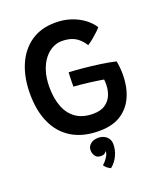

<svg xmlns="http://www.w3.org/2000/svg" viewBox="-164 -776 967 1138"><g transform="rotate(-20 319.0 -207.0)"><path d="M348.5 24Q247.5 24 178 -17.5Q108.5 -59 72.5 -136.8Q36.5 -214.5 36.5 -323Q36.5 -424.5 69.5 -502.5Q102.5 -580.5 166 -624.8Q229.5 -669 321 -669Q376 -669 421.2 -653.2Q466.5 -637.5 499.8 -612Q533 -586.5 552 -556.5Q545.5 -548 529.8 -533Q514 -518 495.2 -502.5Q476.5 -487 459.5 -476.5Q442.5 -503.5 422.2 -520.5Q402 -537.5 376.8 -545.2Q351.5 -553 318.5 -553Q289 -553 260.2 -538Q231.5 -523 208.5 -493.5Q185.5 -464 171.8 -420.8Q158 -377.5 158 -321.5Q158 -249.5 178.8 -196Q199.5 -142.5 242 -113.2Q284.5 -84 349.5 -84Q396 -84 424.8 -103.2Q453.5 -122.5 466.8 -154Q480 -185.5 480 -221.5Q480 -229.5 479.8 -237.8Q479.5 -246 478.5 -253Q468 -255 444.5 -258.5Q421 -262 392.2 -265.8Q363.5 -269.5 336.8 -272Q310 -274.5 293 -275.5Q293 -286 293.2 -303Q293.5 -320 294 -337Q294.5 -354 295.5 -365Q332.5 -363.5 385 -358.5Q437.5 -353.5 491.5 -345.8Q545.5 -338 585 -328.5Q589 -308.5 591 -285.8Q593 -263 593 -243Q593 -167.5 567 -107Q541 -46.5 487 -11.2Q433 24 348.5 24ZM337 255Q332 253 319.5 244.8Q307 236.5 298 222Q306.5 215.5 316.8 203.2Q327 191 334.5 177.5Q342 164 342 154.5Q342 150.5 341 148.5Q337.5 155.5 330.2 161.2Q323 167 306 167Q281.5 167 270.5 150.2Q259.5 133.5 259.5 115Q259.5 97.5 268.5 85.2Q277.5 73 292.5 66.2Q307.5 59.5 326 59.5Q345.5 59.5 362.2 67.2Q379 75 389 90Q399 105 399 127Q399 162 382.8 197Q366.5 232 337 255Z"/></g></svg>

Font: Grandstander Thin Medium
Style: Regular
Weight: 500
Version: Version 1.200